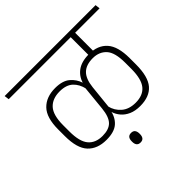

<svg xmlns="http://www.w3.org/2000/svg" viewBox="-206 -817 1152 1152"><g transform="rotate(-45 369.5 -241.0)"><path d="M450 -597.5H650.5L646 -628H446ZM548.5 -608H512V-484L548.5 -484.5ZM757 -597.5 753.5 -628H-18L-14 -597.5ZM549.5 -438.5V-608.5H512V-438.5ZM673.5 -205V-258Q673.5 -357.5 633 -403Q592.5 -448.5 517.5 -448.5Q451.5 -448.5 413.8 -418.5Q376 -388.5 366 -337L359.5 -332.5L342.5 -161.5Q336 -97 309.5 -70Q283 -43 228.5 -43Q169 -43 137.8 -80Q106.5 -117 106.5 -203V-256Q106.5 -341.5 139.8 -378Q173 -414.5 235 -414.5Q290 -414.5 319.5 -387.2Q349 -360 359.5 -313H367.5L375 -352.5H370.5Q357.5 -393 324.8 -420.5Q292 -448 230 -448Q154 -448 110.8 -403.5Q67.5 -359 67.5 -258.5V-203Q67.5 -99.5 109.8 -54.5Q152 -9.5 228.5 -9.5Q296 -9.5 329.2 -39.5Q362.5 -69.5 371 -121.5L376 -127.5L393 -292.5Q400 -357 430 -386Q460 -415 516.5 -415Q570.5 -415 602.8 -380Q635 -345 635 -258V-206.5Q635 -120 604 -81.8Q573 -43.5 510 -43.5Q454.5 -43.5 420.8 -72.5Q387 -101.5 376.5 -146H368L362.5 -106.5H368Q376 -80.5 394.8 -58.5Q413.5 -36.5 443.5 -23.2Q473.5 -10 515.5 -10Q594.5 -10 634 -55.5Q673.5 -101 673.5 -205ZM362 146Q379 146 387 135.8Q395 125.5 395 107.5Q395 107 395 105.5Q395 104 395 103.5Q395 85 387 74.8Q379 64.5 362 64.5Q345 64.5 337 74.5Q329 84.5 329 103.5Q329 104 329 105.5Q329 107 329 107.5Q329 125.5 337 135.8Q345 146 362 146Z"/></g></svg>

Font: Anek Devanagari Medium ExtraLight
Style: Regular
Weight: 250
Version: Version 1.003